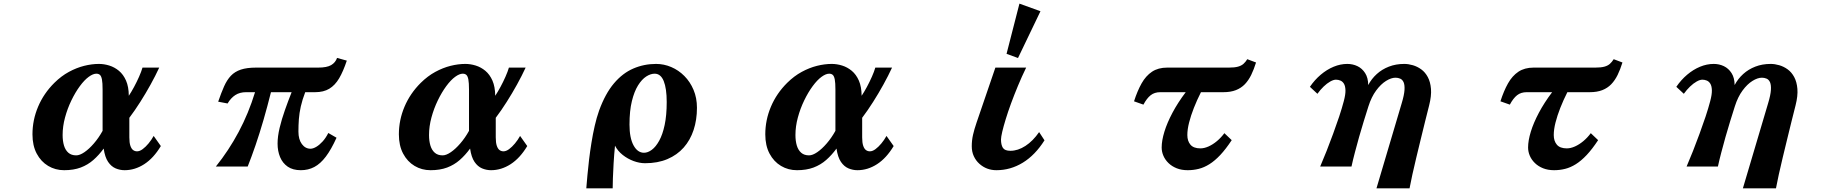

<svg xmlns="http://www.w3.org/2000/svg" viewBox="-20 -909 10040 1048"><path d="M520 -560.1Q547.9 -560.1 576.4 -551.3Q605 -542.5 629.2 -522.5Q653.3 -502.4 668 -469Q682.6 -435.5 683.1 -386.2Q696.8 -406.7 711.7 -434.3Q726.6 -461.9 739 -490Q751.5 -518.1 757.8 -540H849.1Q828.6 -495.6 802 -447.5Q775.4 -399.4 745.8 -352.8Q716.3 -306.2 686 -266.1V-159.2Q686 -129.9 691.7 -113.3Q697.3 -96.7 706.8 -89.8Q716.3 -83 728 -83Q742.7 -83 758.8 -95Q774.9 -106.9 790.8 -126Q806.6 -145 818.8 -167L857.9 -111.8Q818.4 -45.9 767.3 -12.9Q716.3 20 660.2 20Q634.8 20 611.1 10Q587.4 0 570.1 -25.4Q552.7 -50.8 545.9 -98.1Q520 -62.5 489.7 -35.9Q459.5 -9.3 420.7 5.4Q381.8 20 330.1 20Q282.2 20 242.9 -3.4Q203.6 -26.9 180.4 -70.6Q157.2 -114.3 157.2 -175.8Q157.2 -253.9 188 -326.7Q218.8 -399.4 276.9 -457Q314.5 -494.1 356 -516.6Q397.5 -539.1 439.2 -549.6Q481 -560.1 520 -560.1ZM505.9 -506.8Q487.8 -506.8 464.4 -489.7Q440.9 -472.7 416 -439Q391.1 -405.3 369.6 -360.8Q348.1 -316.4 335 -267.8Q321.8 -219.2 321.8 -171.9Q321.8 -139.6 329.3 -114.5Q336.9 -89.4 353.3 -75.2Q369.6 -61 396 -61Q415.5 -61 440.9 -78.4Q466.3 -95.7 492.4 -126Q518.6 -156.2 540 -194.8V-419.9Q540 -457 536.4 -475.6Q532.7 -494.1 525.1 -500.5Q517.6 -506.8 505.9 -506.8Z M1873 -578.1Q1853.5 -519.5 1831.1 -481.4Q1808.6 -443.4 1777.3 -424.6Q1746.1 -405.8 1700.2 -405.8H1646Q1629.9 -363.8 1621.8 -327.6Q1613.8 -291.5 1611.3 -258.3Q1608.9 -225.1 1608.9 -190.9Q1608.9 -147.9 1627.7 -122.6Q1646.5 -97.2 1674.8 -97.2Q1688.5 -97.2 1705.8 -107.2Q1723.1 -117.2 1740.7 -136.5Q1758.3 -155.8 1772 -183.1L1816.9 -157.2Q1788.1 -93.3 1758.5 -54.2Q1729 -15.1 1695.8 2.4Q1662.6 20 1622.1 20Q1578.6 20 1550.5 0.7Q1522.5 -18.6 1508.8 -51.5Q1495.1 -84.5 1495.1 -125Q1495.1 -164.1 1506.3 -211.2Q1517.6 -258.3 1535.2 -308.1Q1552.7 -357.9 1571.8 -405.8H1459Q1439.9 -329.1 1418.5 -255.1Q1397 -181.2 1374.8 -116.2Q1352.5 -51.3 1332 0H1158.2Q1228.5 -87.4 1282.7 -189Q1336.9 -290.5 1372.1 -405.8H1323.2Q1288.6 -405.8 1264.4 -390.1Q1240.2 -374.5 1222.2 -344.2L1170.9 -354Q1187.5 -402.3 1203.1 -437.5Q1218.8 -472.7 1240.2 -495.4Q1261.7 -518.1 1294.7 -529.1Q1327.6 -540 1377.9 -540H1716.8Q1764.2 -540 1787.6 -553.7Q1811 -567.4 1819.8 -592.8Z M2520 -560.1Q2547.9 -560.1 2576.4 -551.3Q2605 -542.5 2629.2 -522.5Q2653.3 -502.4 2668 -469Q2682.6 -435.5 2683.1 -386.2Q2696.8 -406.7 2711.7 -434.3Q2726.6 -461.9 2739 -490Q2751.5 -518.1 2757.8 -540H2849.1Q2828.6 -495.6 2802 -447.5Q2775.4 -399.4 2745.8 -352.8Q2716.3 -306.2 2686 -266.1V-159.2Q2686 -129.9 2691.7 -113.3Q2697.3 -96.7 2706.8 -89.8Q2716.3 -83 2728 -83Q2742.7 -83 2758.8 -95Q2774.9 -106.9 2790.8 -126Q2806.6 -145 2818.8 -167L2857.9 -111.8Q2818.4 -45.9 2767.3 -12.9Q2716.3 20 2660.2 20Q2634.8 20 2611.1 10Q2587.4 0 2570.1 -25.4Q2552.7 -50.8 2545.9 -98.1Q2520 -62.5 2489.7 -35.9Q2459.5 -9.3 2420.7 5.4Q2381.8 20 2330.1 20Q2282.2 20 2242.9 -3.4Q2203.6 -26.9 2180.4 -70.6Q2157.2 -114.3 2157.2 -175.8Q2157.2 -253.9 2188 -326.7Q2218.8 -399.4 2276.9 -457Q2314.5 -494.1 2356 -516.6Q2397.5 -539.1 2439.2 -549.6Q2481 -560.1 2520 -560.1ZM2505.9 -506.8Q2487.8 -506.8 2464.4 -489.7Q2440.9 -472.7 2416 -439Q2391.1 -405.3 2369.6 -360.8Q2348.1 -316.4 2335 -267.8Q2321.8 -219.2 2321.8 -171.9Q2321.8 -139.6 2329.3 -114.5Q2336.9 -89.4 2353.3 -75.2Q2369.6 -61 2396 -61Q2415.5 -61 2440.9 -78.4Q2466.3 -95.7 2492.4 -126Q2518.6 -156.2 2540 -194.8V-419.9Q2540 -457 2536.4 -475.6Q2532.7 -494.1 2525.1 -500.5Q2517.6 -506.8 2505.9 -506.8Z M3561 -560.1Q3604 -560.1 3644 -543Q3684.1 -525.9 3715.6 -494.1Q3747.1 -462.4 3765.6 -418.5Q3784.2 -374.5 3784.2 -320.8Q3784.2 -254.9 3765.9 -199.5Q3747.6 -144 3711.7 -103.5Q3675.8 -63 3622.8 -40.5Q3569.8 -18.1 3501 -18.1Q3470.7 -18.1 3438.2 -30Q3405.8 -42 3378.7 -63.5Q3351.6 -85 3336.9 -113.8Q3332 -64.5 3329.3 -18.3Q3326.7 27.8 3325.4 64Q3324.2 100.1 3324.2 119.1H3180.2Q3182.6 88.4 3186.3 48.1Q3189.9 7.8 3195.3 -37.4Q3200.7 -82.5 3208.3 -129.6Q3215.8 -176.8 3226.1 -221.7Q3236.3 -266.6 3250 -305.2Q3283.7 -397.9 3331.1 -453.9Q3378.4 -509.8 3436.8 -534.9Q3495.1 -560.1 3561 -560.1ZM3553.2 -506.8Q3531.2 -506.8 3507.3 -491.5Q3483.4 -476.1 3462.6 -442.9Q3441.9 -409.7 3429 -356.9Q3416 -304.2 3416 -229Q3416 -156.2 3438 -115.7Q3460 -75.2 3495.1 -75.2Q3516.1 -75.2 3537.8 -91.3Q3559.6 -107.4 3578.1 -140.9Q3596.7 -174.3 3607.9 -226.8Q3619.1 -279.3 3619.1 -352.1Q3619.1 -426.3 3602.8 -466.6Q3586.4 -506.8 3553.2 -506.8Z M4520 -560.1Q4547.9 -560.1 4576.4 -551.3Q4605 -542.5 4629.2 -522.5Q4653.3 -502.4 4668 -469Q4682.6 -435.5 4683.1 -386.2Q4696.8 -406.7 4711.7 -434.3Q4726.6 -461.9 4739 -490Q4751.5 -518.1 4757.8 -540H4849.1Q4828.6 -495.6 4802 -447.5Q4775.4 -399.4 4745.8 -352.8Q4716.3 -306.2 4686 -266.1V-159.2Q4686 -129.9 4691.7 -113.3Q4697.3 -96.7 4706.8 -89.8Q4716.3 -83 4728 -83Q4742.7 -83 4758.8 -95Q4774.9 -106.9 4790.8 -126Q4806.6 -145 4818.8 -167L4857.9 -111.8Q4818.4 -45.9 4767.3 -12.9Q4716.3 20 4660.2 20Q4634.8 20 4611.1 10Q4587.4 0 4570.1 -25.4Q4552.7 -50.8 4545.9 -98.1Q4520 -62.5 4489.7 -35.9Q4459.5 -9.3 4420.7 5.4Q4381.8 20 4330.1 20Q4282.2 20 4242.9 -3.4Q4203.6 -26.9 4180.4 -70.6Q4157.2 -114.3 4157.2 -175.8Q4157.2 -253.9 4188 -326.7Q4218.8 -399.4 4276.9 -457Q4314.5 -494.1 4356 -516.6Q4397.5 -539.1 4439.2 -549.6Q4481 -560.1 4520 -560.1ZM4505.9 -506.8Q4487.8 -506.8 4464.4 -489.7Q4440.9 -472.7 4416 -439Q4391.1 -405.3 4369.6 -360.8Q4348.1 -316.4 4335 -267.8Q4321.8 -219.2 4321.8 -171.9Q4321.8 -139.6 4329.3 -114.5Q4336.9 -89.4 4353.3 -75.2Q4369.6 -61 4396 -61Q4415.5 -61 4440.9 -78.4Q4466.3 -95.7 4492.4 -126Q4518.6 -156.2 4540 -194.8V-419.9Q4540 -457 4536.4 -475.6Q4532.7 -494.1 4525.1 -500.5Q4517.6 -506.8 4505.9 -506.8Z M5659.2 -847.7 5536.6 -592.3 5474.1 -615.2 5544.4 -889.2ZM5581.1 -540Q5557.1 -490.7 5536.4 -440.7Q5515.6 -390.6 5498.5 -344.2Q5481.4 -297.4 5469.5 -258.3Q5457.5 -219.2 5450.7 -190.4Q5443.8 -160.6 5443.8 -147.9Q5443.8 -118.2 5454.1 -102.1Q5464.4 -85.9 5495.1 -85.9Q5536.1 -85.9 5577.1 -112.5Q5618.2 -139.2 5651.9 -188L5681.2 -143.1Q5629.9 -62 5562.7 -21Q5495.6 20 5418.9 20Q5364.7 20 5325.7 -15.1Q5306.6 -32.2 5295.4 -56.4Q5284.2 -80.6 5284.2 -110.8Q5284.2 -142.6 5291 -172.9Q5297.9 -203.1 5310.1 -238.8L5413.1 -540Z M6835.9 -567.9Q6824.2 -530.3 6809.6 -500.2Q6794.9 -470.2 6774.7 -449.2Q6754.4 -428.2 6725.8 -417Q6697.3 -405.8 6657.2 -405.8H6535.2Q6513.2 -362.3 6496.6 -320.1Q6480 -277.8 6470.5 -240.2Q6460.9 -202.6 6460.9 -171.9Q6460.9 -139.2 6478 -119.1Q6495.1 -99.1 6532.2 -99.1Q6553.2 -99.1 6576.7 -109.6Q6600.1 -120.1 6622.6 -138.9Q6645 -157.7 6663.1 -182.1L6703.1 -144Q6670.9 -95.2 6640.9 -63.2Q6610.8 -31.2 6581.5 -12.9Q6552.2 5.4 6522.9 12.7Q6493.7 20 6462.9 20Q6429.2 20 6402.8 9.5Q6376.5 -1 6358.2 -18.8Q6339.8 -36.6 6330.3 -58.6Q6320.8 -80.6 6320.8 -104Q6320.8 -141.6 6335.7 -190.2Q6350.6 -238.8 6379.9 -293.9Q6409.2 -349.1 6452.1 -405.8H6313Q6281.7 -405.8 6260.7 -389.2Q6239.7 -372.6 6221.2 -337.9L6169.9 -356Q6188 -412.6 6211.2 -453.9Q6234.4 -495.1 6268.1 -517.6Q6301.8 -540 6351.1 -540H6688Q6719.2 -540 6737.5 -545.2Q6755.9 -550.3 6767.3 -560.5Q6778.8 -570.8 6788.1 -585.9Z M7334 -560.1Q7363.8 -560.1 7389.4 -547.9Q7415 -535.6 7431.4 -510Q7447.8 -484.4 7448.2 -444.8Q7466.3 -479 7494.9 -504.9Q7523.4 -530.8 7561.3 -545.4Q7599.1 -560.1 7645 -560.1Q7667.5 -560.1 7691.9 -553Q7716.3 -545.9 7737.8 -530.3Q7759.3 -514.6 7773.4 -488.3Q7787.6 -461.9 7790.8 -423.8Q7793.9 -385.7 7780.8 -334Q7770.5 -293.5 7758.5 -245.4Q7746.6 -197.3 7734.4 -147Q7722.2 -96.7 7710.4 -47.9Q7698.7 1 7689.2 43.9Q7679.7 86.9 7673.8 119.1H7493.2L7630.9 -345.2Q7644.5 -390.1 7646.2 -417.7Q7647.9 -445.3 7641.4 -460Q7634.8 -474.6 7622.8 -479.7Q7610.8 -484.9 7597.2 -484.9Q7573.7 -484.9 7545.4 -467.3Q7517.1 -449.7 7491.5 -415Q7465.8 -380.4 7449.2 -328.1Q7437 -289.6 7423.8 -247.1Q7410.6 -204.6 7398.4 -161.4Q7386.2 -118.2 7375.5 -77.1Q7364.7 -36.1 7356.9 0H7186Q7203.1 -39.6 7221.2 -85.4Q7239.3 -131.3 7256.8 -179.2Q7274.4 -227.1 7289.6 -272.5Q7304.7 -317.9 7314.9 -356.9Q7324.7 -393.6 7324 -416.5Q7323.2 -439.5 7315.7 -451.9Q7308.1 -464.4 7296.4 -469.2Q7284.7 -474.1 7272 -474.1Q7258.8 -474.1 7241 -464.1Q7223.1 -454.1 7204.8 -436.5Q7186.5 -418.9 7170.9 -397L7129.9 -435.1Q7155.8 -473.1 7189 -501.2Q7222.2 -529.3 7259.3 -544.7Q7296.4 -560.1 7334 -560.1Z M8835.9 -567.9Q8824.2 -530.3 8809.6 -500.2Q8794.9 -470.2 8774.7 -449.2Q8754.4 -428.2 8725.8 -417Q8697.3 -405.8 8657.2 -405.8H8535.2Q8513.2 -362.3 8496.6 -320.1Q8480 -277.8 8470.5 -240.2Q8460.9 -202.6 8460.9 -171.9Q8460.9 -139.2 8478 -119.1Q8495.1 -99.1 8532.2 -99.1Q8553.2 -99.1 8576.7 -109.6Q8600.1 -120.1 8622.6 -138.9Q8645 -157.7 8663.1 -182.1L8703.1 -144Q8670.9 -95.2 8640.9 -63.2Q8610.8 -31.2 8581.5 -12.9Q8552.2 5.4 8522.9 12.7Q8493.7 20 8462.9 20Q8429.2 20 8402.8 9.5Q8376.5 -1 8358.2 -18.8Q8339.8 -36.6 8330.3 -58.6Q8320.8 -80.6 8320.8 -104Q8320.8 -141.6 8335.7 -190.2Q8350.6 -238.8 8379.9 -293.9Q8409.2 -349.1 8452.1 -405.8H8313Q8281.7 -405.8 8260.7 -389.2Q8239.7 -372.6 8221.2 -337.9L8169.9 -356Q8188 -412.6 8211.2 -453.9Q8234.4 -495.1 8268.1 -517.6Q8301.8 -540 8351.1 -540H8688Q8719.2 -540 8737.5 -545.2Q8755.9 -550.3 8767.3 -560.5Q8778.8 -570.8 8788.1 -585.9Z M9334 -560.1Q9363.8 -560.1 9389.4 -547.9Q9415 -535.6 9431.4 -510Q9447.8 -484.4 9448.2 -444.8Q9466.3 -479 9494.9 -504.9Q9523.4 -530.8 9561.3 -545.4Q9599.1 -560.1 9645 -560.1Q9667.5 -560.1 9691.9 -553Q9716.3 -545.9 9737.8 -530.3Q9759.3 -514.6 9773.4 -488.3Q9787.6 -461.9 9790.8 -423.8Q9793.9 -385.7 9780.8 -334Q9770.5 -293.5 9758.5 -245.4Q9746.6 -197.3 9734.4 -147Q9722.2 -96.7 9710.4 -47.9Q9698.7 1 9689.2 43.9Q9679.7 86.9 9673.8 119.1H9493.2L9630.9 -345.2Q9644.5 -390.1 9646.2 -417.7Q9647.9 -445.3 9641.4 -460Q9634.8 -474.6 9622.8 -479.7Q9610.8 -484.9 9597.2 -484.9Q9573.7 -484.9 9545.4 -467.3Q9517.1 -449.7 9491.5 -415Q9465.8 -380.4 9449.2 -328.1Q9437 -289.6 9423.8 -247.1Q9410.6 -204.6 9398.4 -161.4Q9386.2 -118.2 9375.5 -77.1Q9364.7 -36.1 9356.9 0H9186Q9203.1 -39.6 9221.2 -85.4Q9239.3 -131.3 9256.8 -179.2Q9274.4 -227.1 9289.6 -272.5Q9304.7 -317.9 9314.9 -356.9Q9324.7 -393.6 9324 -416.5Q9323.2 -439.5 9315.7 -451.9Q9308.1 -464.4 9296.4 -469.2Q9284.7 -474.1 9272 -474.1Q9258.8 -474.1 9241 -464.1Q9223.1 -454.1 9204.8 -436.5Q9186.5 -418.9 9170.9 -397L9129.9 -435.1Q9155.8 -473.1 9189 -501.2Q9222.2 -529.3 9259.3 -544.7Q9296.4 -560.1 9334 -560.1Z"/></svg>

Font: BIZ UDPMincho
Style: Bold
Weight: 700
Designer: TypeBank Co., Ltd.
Foundry: Morisawa Inc.
Version: Version 1.06